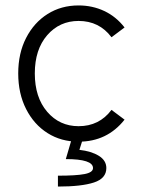

<svg xmlns="http://www.w3.org/2000/svg" viewBox="-20 -510 525 706"><path d="M269 11Q205 11 155 -20.5Q105 -52 76 -109Q47 -166 47 -240Q47 -314 76 -370.5Q105 -427 155 -458.5Q205 -490 269 -490Q320 -490 363.5 -469.5Q407 -449 438 -409L390 -373Q345 -433 269 -433Q199 -433 153.5 -380.5Q108 -328 108 -240Q108 -152 153.5 -99Q199 -46 269 -46Q345 -46 390 -106L438 -70Q374 11 269 11ZM193 176V136Q260 136 291 130Q322 124 322 108Q322 75 222 75L244 0H285L272 41Q316 46 343.5 63Q371 80 371 108Q371 146 325.5 161Q280 176 193 176Z"/></svg>

Font: Zen Kaku Gothic New
Style: Regular
Weight: 400
Designer: Yoshimichi Ohira
Foundry: Positype
Version: Version 1.001